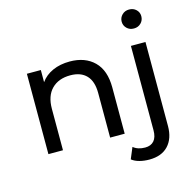

<svg xmlns="http://www.w3.org/2000/svg" viewBox="-132 -890 1229 1223"><g transform="rotate(-15 482.5 -278.5)"><path d="M534.5 -476.5C494.8 -515.5 441.3 -535 374 -535C332 -535 294.5 -527.7 261.5 -513C228.5 -498.3 202.3 -477.3 183 -450V-530H91V0H187V-273C187 -329.7 202 -373.2 232 -403.5C262 -433.8 303 -449 355 -449C401 -449 436.3 -436 461 -410C485.7 -384 498 -345.3 498 -294V0H594V-305C594 -380.3 574.2 -437.5 534.5 -476.5ZM639 192C659 197.3 680.7 200 704 200C758 200 799.7 184.3 829 153C858.3 121.7 873 78.7 873 24V-530H777V26C777 56.7 770.2 79.8 756.5 95.5C742.8 111.2 723.3 119 698 119C666 119 640 110.7 620 94L589 168C602.3 178.7 619 186.7 639 192ZM778.5 -650C790.8 -638 806.3 -632 825 -632C843.7 -632 859.2 -638.2 871.5 -650.5C883.8 -662.8 890 -678 890 -696C890 -713.3 883.8 -727.8 871.5 -739.5C859.2 -751.2 843.7 -757 825 -757C806.3 -757 790.8 -750.8 778.5 -738.5C766.2 -726.2 760 -711.3 760 -694C760 -676.7 766.2 -662 778.5 -650Z"/></g></svg>

Font: ICO Headline
Style: Regular
Weight: 500
Designer: Julieta Ulanovsky
Foundry: Julieta Ulanovsky
Version: Version 7.200